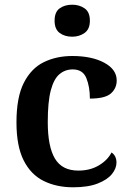

<svg xmlns="http://www.w3.org/2000/svg" viewBox="-20 -786 554 816"><path d="M291 10Q220 10 165.5 -17Q111 -44 80.5 -104.5Q50 -165 50 -266Q50 -373 81.5 -434.5Q113 -496 166.5 -522Q220 -548 287 -548Q370 -548 423 -519.5Q476 -491 476 -444Q476 -411 451.5 -389Q427 -367 362 -367Q362 -417 347 -454Q332 -491 289 -491Q257 -491 233 -471Q209 -451 196 -402.5Q183 -354 183 -267Q183 -163 213.5 -112Q244 -61 313 -61Q363 -61 400 -83Q437 -105 454 -138Q475 -124 475 -95Q475 -70 455.5 -46Q436 -22 395 -6Q354 10 291 10ZM287 -630Q255 -630 233.5 -646Q212 -662 212 -698Q212 -735 233.5 -750.5Q255 -766 287 -766Q317 -766 339.5 -750.5Q362 -735 362 -698Q362 -662 339.5 -646Q317 -630 287 -630Z"/></svg>

Font: Noto Serif Telugu SemiBold
Style: Regular
Weight: 600
Designer: Jelle Bosma - Monotype Design Team
Foundry: Monotype Imaging Inc.
Version: Version 2.005; ttfautohint (v1.8.4.7-5d5b)